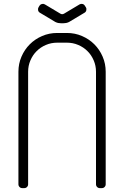

<svg xmlns="http://www.w3.org/2000/svg" viewBox="-20 -970 640 990"><path d="M475 -600V-20C475 -14.3 476.9 -9.6 480.8 -5.8C484.6 -1.9 489.3 0 495 0H505C510.7 0 515.4 -1.9 519.2 -5.8C523.1 -9.6 525 -14.3 525 -20V-600C525 -627.7 519.8 -653.7 509.2 -678C498.8 -702.3 484.5 -723.5 466.5 -741.5C448.5 -759.5 427.3 -773.8 403 -784.2C378.7 -794.8 352.7 -800 325 -800H275C247.3 -800 221.3 -794.8 197 -784.2C172.7 -773.8 151.5 -759.5 133.5 -741.5C115.5 -723.5 101.2 -702.3 90.8 -678C80.2 -653.7 75 -627.7 75 -600V-20C75 -14.3 76.9 -9.6 80.8 -5.8C84.6 -1.9 89.3 0 95 0H105C110.7 0 115.4 -1.9 119.2 -5.8C123.1 -9.6 125 -14.3 125 -20V-600C125 -620.7 128.9 -640.2 136.8 -658.5C144.6 -676.8 155.2 -692.8 168.8 -706.2C182.2 -719.8 198.2 -730.4 216.5 -738.2C234.8 -746.1 254.3 -750 275 -750H325C345.7 -750 365.2 -746.1 383.5 -738.2C401.8 -730.4 417.8 -719.8 431.2 -706.2C444.8 -692.8 455.4 -676.8 463.2 -658.5C471.1 -640.2 475 -620.7 475 -600ZM337.5 -857.5 416 -904.5C420.7 -907.2 423.7 -911.2 425 -916.8C426.3 -922.2 425.7 -927.3 423 -932L417.5 -940.5C414.8 -945.2 410.8 -948.2 405.5 -949.5C400.2 -950.8 395.2 -950.2 390.5 -947.5L311 -900C304 -895.7 297.2 -895.7 290.5 -900L211 -947.5C206.3 -950.2 201.3 -950.8 196 -949.5C190.7 -948.2 186.5 -945.2 183.5 -940.5L178.5 -932C175.8 -927.3 175.2 -922.2 176.5 -916.8C177.8 -911.2 180.8 -907.2 185.5 -904.5L264 -857.5L266 -856.5L268 -855.5C276 -851.8 285.2 -850 295.5 -850H305.5C316.2 -850 325.5 -851.8 333.5 -855.5L335.5 -856.5Z"/></svg>

Font: lerotica
Style: Regular
Weight: 400
Designer: defharo
Foundry: deFharo
Version: Version 1.001 2011